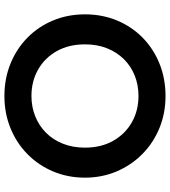

<svg xmlns="http://www.w3.org/2000/svg" viewBox="30 -785 770 870"><g transform="rotate(90 415.0 -350.0)"><path d="M415 15Q335.5 15 267.8 -12.8Q200 -40.5 150 -90Q100 -139.5 72.5 -206Q45 -272.5 45 -350Q45 -428 72.5 -494.5Q100 -561 150 -610.5Q200 -660 267.8 -687.5Q335.5 -715 415 -715Q494 -715 561.5 -687Q629 -659 679 -609Q729 -559 757 -492.8Q785 -426.5 785 -350Q785 -272.5 757 -206Q729 -139.5 679 -90Q629 -40.5 561.5 -12.8Q494 15 415 15ZM415 -107.5Q464.5 -107.5 507.2 -124.8Q550 -142 581.8 -173.8Q613.5 -205.5 631.2 -250.2Q649 -295 649 -350Q649 -423.5 618 -478Q587 -532.5 534 -562.5Q481 -592.5 415 -592.5Q365 -592.5 322.5 -575.5Q280 -558.5 248.2 -526.5Q216.5 -494.5 198.8 -450Q181 -405.5 181 -350Q181 -276.5 211.8 -222Q242.5 -167.5 295.5 -137.5Q348.5 -107.5 415 -107.5Z"/></g></svg>

Font: Geologica Roman Medium
Style: Regular
Weight: 500
Designer: Sindre Bremnes, Frode Helland
Foundry: Monokrom Skriftforlag AS
Version: Version 1.010;gftools[0.9.28]